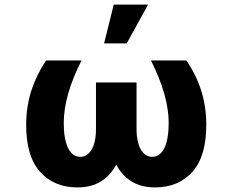

<svg xmlns="http://www.w3.org/2000/svg" viewBox="-20 -810 1017 840"><path d="M94.5 -268.5Q95.2 -346.6 117.9 -415.7Q140.6 -484.7 181.5 -545.5H336.6Q258.9 -392 258.9 -271.7Q258.9 -237.6 263.5 -210.2Q268.1 -182.9 277.2 -163.7Q286.2 -144.5 299.7 -134.2Q313.2 -123.9 331 -123.9Q346.6 -123.9 359.2 -131.9Q371.8 -139.9 380.9 -155.4Q389.9 -170.8 394.9 -193.5Q399.9 -216.3 399.9 -246.1V-449.2H577.4V-246.1Q577.4 -216.3 582.4 -193.5Q587.4 -170.8 596.4 -155.4Q605.5 -139.9 618.1 -131.9Q630.7 -123.9 646 -123.9Q663.7 -123.9 677.2 -134.2Q690.7 -144.5 699.8 -163.7Q708.8 -182.9 713.4 -210.2Q718 -237.6 718 -271.7Q718 -392 640.3 -545.5H795.5Q837.4 -484.7 859.6 -415.7Q881.7 -346.6 882.5 -268.5Q883.5 -127.5 822.4 -58.9Q761 9.9 658.4 9.9Q597.7 9.9 555.4 -16.3Q513.1 -42.6 488.6 -89.8Q463.8 -42.6 421.7 -16.3Q379.6 9.9 318.9 9.9Q216.3 9.9 154.8 -58.9Q93.4 -127.8 94.5 -268.5ZM477.6 -789.8H627.8L534.4 -620H435.4Z"/></svg>

Font: Inter P Extra Bold
Style: Regular
Weight: 800
Designer: Rasmus Andersson
Foundry: rsms
Version: Version 3.018;git-588b23468